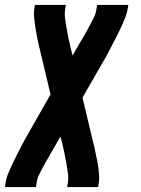

<svg xmlns="http://www.w3.org/2000/svg" viewBox="-48 -550 568 775"><path d="M-28 205 -25 187Q-23 170 -16.5 154Q-10 138 -2.5 122Q5 106 12.5 90.5Q20 75 28 59.5Q36 44 44 28.5Q52 13 61 -2L156 -169L116 -337Q112 -351 109 -365Q106 -379 103 -393.5Q100 -408 97.5 -422.5Q95 -437 93 -451.5Q91 -466 89.5 -481Q88 -496 90 -512L93 -530H218L215 -512Q212 -492 215 -473Q218 -454 221 -435Q224 -416 228 -397.5Q232 -379 236 -361L245 -326L273 -375Q274 -377 275.5 -379Q277 -381 278 -383Q278 -383 278 -383Q278 -383 278 -383Q279 -385 280 -387Q281 -389 283 -391Q283 -391 283 -391Q283 -391 283 -391V-392Q292 -406 300 -421Q308 -436 316 -450.5Q324 -465 331.5 -480.5Q339 -496 341 -512L344 -530H470L467 -512Q464 -495 457.5 -479Q451 -463 444 -447Q437 -431 429 -415.5Q421 -400 413 -384.5Q405 -369 397 -353.5Q389 -338 381 -323L285 -156L325 12Q329 26 332 40Q335 54 338 68.5Q341 83 344 97.5Q347 112 349 126.5Q351 141 352 156Q353 171 351 187L348 205H223L226 187Q229 167 226 148Q223 129 220 110Q217 91 213 72.5Q209 54 205 36L196 1L168 50Q167 52 166 54Q165 56 163 58Q163 58 163 58Q163 58 163 58Q162 60 161 62Q160 64 159 66Q159 66 158.5 66Q158 66 158 66V67Q150 81 141.5 96Q133 111 125 125.5Q117 140 109.5 155.5Q102 171 100 187L97 205Z"/></svg>

Font: Iosevka Slab Extrabold
Style: Italic
Weight: 800
Italic angle: -9°
Monospace: yes
Designer: Belleve Invis
Foundry: Belleve Invis
Version: Version 11.1.0; ttfautohint (v1.8.3)